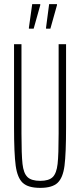

<svg xmlns="http://www.w3.org/2000/svg" viewBox="-20 -902 388 930"><path d="M48 -286V-688H84V-256Q84 -153 89 -108Q94 -63 113 -44.5Q132 -26 175 -26Q217 -26 235.5 -44.5Q254 -63 259 -108Q264 -153 264 -256V-688H300V-286Q300 -158 292.5 -99.5Q285 -41 259 -16.5Q233 8 175 8Q116 8 90 -16.5Q64 -41 56 -99.5Q48 -158 48 -286ZM120 -763V-768L136 -882H175V-877L143 -763ZM203 -763V-768L218 -882H256V-877L224 -763Z"/></svg>

Font: Saira Ultra Condensed Thin
Style: Regular
Weight: 100
Width: 1
Designer: Hector Gatti with collaboration of the Omnibus-Type team
Foundry: Omnibus-Type
Version: Version 1.001; ttfautohint (v1.8)